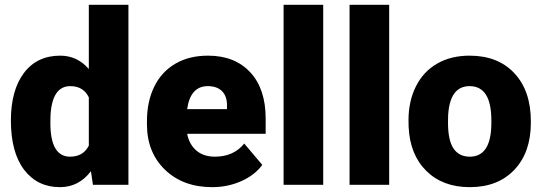

<svg xmlns="http://www.w3.org/2000/svg" viewBox="-20 -770 2258 800"><path d="M25.4 -268.1Q25.4 -393.6 79.6 -465.8Q133.8 -538.1 231 -538.1Q301.8 -538.1 350.1 -482.4V-750H515.1V0H367.2L358.9 -56.6Q308.1 9.8 230 9.8Q135.7 9.8 80.6 -62.5Q25.4 -134.8 25.4 -268.1ZM189.9 -257.8Q189.9 -117.2 272 -117.2Q326.7 -117.2 350.1 -163.1V-364.3Q327.6 -411.1 272.9 -411.1Q196.8 -411.1 190.4 -288.1Z M864.3 9.8Q742.7 9.8 667.5 -62.7Q592.3 -135.3 592.3 -251.5V-265.1Q592.3 -346.2 622.3 -408.2Q652.3 -470.2 710 -504.2Q767.6 -538.1 846.7 -538.1Q958 -538.1 1022.5 -469Q1086.9 -399.9 1086.9 -276.4V-212.4H759.8Q768.6 -168 798.3 -142.6Q828.1 -117.2 875.5 -117.2Q953.6 -117.2 997.6 -171.9L1072.8 -83Q1042 -40.5 985.6 -15.4Q929.2 9.8 864.3 9.8ZM845.7 -411.1Q773.4 -411.1 759.8 -315.4H925.8V-328.1Q926.8 -367.7 905.8 -389.4Q884.8 -411.1 845.7 -411.1Z M1326.7 0H1161.6V-750H1326.7Z M1601.6 0H1436.5V-750H1601.6Z M1682.1 -269Q1682.1 -348.1 1712.9 -409.9Q1743.7 -471.7 1801.3 -504.9Q1858.9 -538.1 1936.5 -538.1Q2055.2 -538.1 2123.5 -464.6Q2191.9 -391.1 2191.9 -264.6V-258.8Q2191.9 -135.3 2123.3 -62.7Q2054.7 9.8 1937.5 9.8Q1824.7 9.8 1756.3 -57.9Q1688 -125.5 1682.6 -241.2ZM1846.7 -258.8Q1846.7 -185.5 1869.6 -151.4Q1892.6 -117.2 1937.5 -117.2Q2025.4 -117.2 2027.3 -252.4V-269Q2027.3 -411.1 1936.5 -411.1Q1854 -411.1 1847.2 -288.6Z"/></svg>

Font: Roboto Black
Style: Regular
Weight: 900
Designer: Google
Version: Version 2.134; 2016